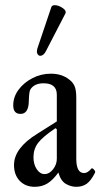

<svg xmlns="http://www.w3.org/2000/svg" viewBox="-20 -709 387 740"><path d="M114 11Q78 11 56 -12Q34 -35 34 -73Q34 -138 123 -193L199 -241V-344Q199 -388 148 -388Q112 -388 97 -364Q92 -357 91 -318Q90 -270 59 -270Q31 -270 31 -303Q31 -335 51 -362.5Q71 -390 104.5 -407.5Q138 -425 176 -425Q218 -425 246 -403Q260 -393 267 -378Q274 -363 274 -331V-97Q274 -42 304 -42Q318 -42 332 -59Q335 -63 342 -55.5Q349 -48 346 -43Q331 -13 314.5 -1Q298 11 274 11Q253 11 233.5 -0.5Q214 -12 205 -44Q183 -14 162 -1.5Q141 11 114 11ZM152 -38Q170 -38 184.5 -56.5Q199 -75 199 -97V-211L194 -215Q145 -182 127 -158.5Q109 -135 109 -103Q109 -76 121.5 -57Q134 -38 152 -38ZM135 -494Q128 -494 124 -502Q120 -510 125 -525L178 -682Q181 -689 191 -689Q205 -689 221 -678.5Q237 -668 232 -657L157 -512Q148 -494 135 -494Z"/></svg>

Font: Junicode Two Beta Condensed
Style: Regular
Weight: 400
Width: 3
Designer: Peter S. Baker
Foundry: Briery Creek Software
Version: Version 1.053; ttfautohint (v1.8.4)